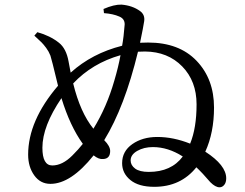

<svg xmlns="http://www.w3.org/2000/svg" viewBox="-20 -796 1040 816"><path d="M612.3 -65.4Q708 -65.4 756.8 -130.9Q694.3 -170.9 629.9 -170.9Q591.8 -170.9 563.5 -154.8Q535.2 -138.7 535.2 -114.3Q535.2 -93.8 554.2 -79.6Q573.2 -65.4 612.3 -65.4ZM465.8 -453.1Q482.4 -508.8 492.2 -561.5Q372.1 -527.3 291 -441.4Q321.3 -317.4 377 -249Q433.6 -340.8 465.8 -453.1ZM287.1 -134.8Q314.5 -162.1 332 -184.6Q277.3 -260.7 241.2 -378.9Q160.2 -259.8 160.2 -168Q160.2 -92.8 202.1 -92.8Q245.1 -92.8 287.1 -134.8ZM377.9 -135.7Q281.2 -14.6 194.3 -14.6Q151.4 -14.6 125.5 -50.8Q99.6 -86.9 99.6 -138.7Q99.6 -283.2 226.6 -431.6Q198.2 -549.8 194.3 -559.6Q187.5 -577.1 176.3 -592.3Q165 -607.4 156.7 -615.7Q148.4 -624 126 -644.5L138.7 -659.2Q192.4 -644.5 230.5 -614.3Q261.7 -589.8 271.5 -534.2L280.3 -487.3Q371.1 -569.3 499 -601.6Q505.9 -638.7 509.8 -691.4Q510.7 -715.8 487.3 -725.6Q460.9 -737.3 421.9 -740.2L419.9 -757.8Q464.8 -777.3 496.1 -776.4Q543 -772.5 575.2 -749Q596.7 -733.4 592.8 -706.1Q589.8 -684.6 575.2 -614.3Q585.9 -615.2 609.4 -615.2Q741.2 -615.2 815.4 -537.6Q889.6 -460 889.6 -338.9Q889.6 -232.4 852.5 -151.4Q941.4 -93.8 941.4 -38.1Q941.4 -20.5 933.1 -10.3Q924.8 0 913.1 0Q895.5 0 874 -21.5Q839.8 -61.5 814.5 -85Q748 -2 635.7 -2Q569.3 -2 534.2 -30.8Q499 -59.6 499 -102.5Q499 -153.3 542.5 -183.6Q585.9 -213.9 648.4 -213.9Q716.8 -213.9 788.1 -185.5Q815.4 -252 815.4 -352.5Q815.4 -451.2 754.4 -513.7Q693.4 -576.2 596.7 -577.1Q576.2 -577.1 566.4 -576.2Q509.8 -341.8 422.9 -200.2Q448.2 -174.8 448.2 -154.3Q448.2 -121.1 418 -120.1Q399.4 -118.2 377.9 -135.7Z"/></svg>

Font: GenYoMin TW TTF Medium
Style: Regular
Weight: 500
Version: Version 1.300